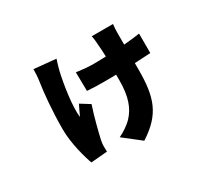

<svg xmlns="http://www.w3.org/2000/svg" viewBox="-141 -850 1281 1179"><g transform="rotate(-30 500.0 -260.5)"><path d="M205 -621C205 -598 204 -569 200 -543C188 -464 176 -345 176 -210C176 -112 209 5 227 53L343 43C343 30 342 11 342 2C342 -5 344 -24 347 -38C358 -85 381 -181 407 -257L341 -298C329 -275 315 -243 306 -224C295 -302 321 -458 338 -531C342 -548 352 -583 360 -606ZM876 -486C846 -481 807 -477 763 -473V-555C763 -572 764 -597 767 -617H616C620 -602 624 -567 624 -551C627 -526 628 -496 629 -466C599 -465 569 -464 541 -464C499 -464 450 -470 421 -474L423 -341C461 -338 505 -337 537 -337C568 -337 598 -337 628 -338V-298C628 -183 602 -115 555 -64C530 -37 488 -9 455 6L575 100C729 1 763 -100 763 -297V-342C808 -344 848 -346 876 -348Z"/></g></svg>

Font: Noto Sans CJK KR Black
Style: Regular
Weight: 900
Designer: Ryoko NISHIZUKA (kana & ideographs); Paul D. Hunt (Latin, Greek & Cyrillic); Wenlong ZHANG (bopomofo); Sandoll Communica
Foundry: Adobe Systems Incorporated
Version: Version 1.004;PS 1.004;hotconv 1.0.82;makeotf.lib2.5.63406